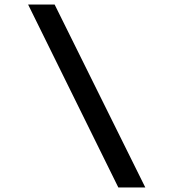

<svg xmlns="http://www.w3.org/2000/svg" viewBox="-20 -720 751 847"><path d="M502 107 104 -700H221L621 107Z"/></svg>

Font: Lexend Mega
Style: Regular
Weight: 400
Designer: Bonnie Shaver-Troup, Thomas Jockin
Foundry: Lexend
Version: Version 1.007